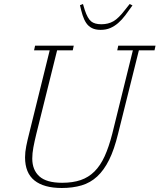

<svg xmlns="http://www.w3.org/2000/svg" viewBox="-20 -926 796 958"><path d="M288 12Q199 12 152 -25.5Q105 -63 105 -141Q105 -167 111 -197Q117 -227 126 -262L228 -675H150L155 -698H348L343 -675H265L161 -257Q152 -220 146.5 -190.5Q141 -161 141 -135Q141 -78 176.5 -46Q212 -14 290 -14Q343 -14 382.5 -27.5Q422 -41 451.5 -70.5Q481 -100 502 -146Q523 -192 540 -258L643 -675H565L570 -698H756L751 -675H673L569 -258Q550 -180 524.5 -128.5Q499 -77 465 -45.5Q431 -14 387 -1Q343 12 288 12ZM482 -777Q456 -777 438.5 -786Q421 -795 410 -811.5Q399 -828 392 -850.5Q385 -873 379 -900L394 -906L403 -876Q417 -834 434.5 -819.5Q452 -805 486 -805Q520 -805 546 -820Q572 -835 604 -877L627 -906L641 -899Q622 -872 605 -849.5Q588 -827 569.5 -811Q551 -795 530 -786Q509 -777 482 -777Z"/></svg>

Font: IBM Plex Serif ExtraLight
Style: Italic
Weight: 200
Italic angle: -14°
Designer: Mike Abbink, Paul van der Laan, Pieter van Rosmalen
Foundry: Bold Monday
Version: Version 2.5